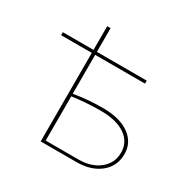

<svg xmlns="http://www.w3.org/2000/svg" viewBox="-134 -706 827 834"><g transform="rotate(30 279.0 -289.0)"><path d="M335 -261Q420 -261 468 -226.5Q516 -192 516 -134Q516 -74 471 -37Q426 0 352 0H173V-444H19V-459H173V-578H190V-459H440V-444H190V-249Q261 -261 335 -261ZM353 -14Q419 -14 459.5 -47Q500 -80 500 -132Q500 -185 456 -215.5Q412 -246 332 -246Q265 -246 190 -236V-14Z"/></g></svg>

Font: EauTestSC Thin
Style: Regular
Weight: 250
Designer: Christian Thalmann (Catharsis Fonts)
Version: Version 0.001;PS 000.001;hotconv 1.0.88;makeotf.lib2.5.64775